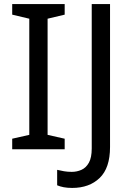

<svg xmlns="http://www.w3.org/2000/svg" viewBox="-20 -734 652 944"><path d="M298 0H40V-52L124 -71V-642L40 -662V-714H298V-662L214 -642V-71L298 -52ZM335 190Q311 190 293 186.5Q275 183 261 177V101Q277 105 295 108Q313 111 333 111Q358 111 380.5 101Q403 91 417 66Q431 41 431 -4V-714H521V-11Q521 92 470 141Q419 190 335 190Z"/></svg>

Font: Noto Sans NKo
Style: Regular
Weight: 400
Designer: Monotype Design Team
Foundry: Monotype Imaging Inc.
Version: Version 2.003; ttfautohint (v1.8.4.7-5d5b)